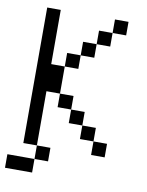

<svg xmlns="http://www.w3.org/2000/svg" viewBox="-84 -686 669 872"><g transform="rotate(10 250.0 -250.0)"><path d="M125 -375H187.5V-250H125V0H62.5V-625H125ZM0 62.5H125V125H0ZM125 0H187.5V62.5H125ZM187.5 -250H250V-187.5H187.5ZM187.5 -437.5H250V-375H187.5ZM250 -187.5H312.5V-125H250ZM250 -500H312.5V-437.5H250ZM312.5 -125H375V-62.5H312.5ZM312.5 -562.5H375V-500H312.5ZM375 -62.5H437.5V0H375ZM375 -625H437.5V-562.5H375Z"/></g></svg>

Font: 寒蝉点阵体 16px
Style: Regular
Weight: 400
Designer: Designed by Warren2060
Foundry: ChillType
Version: Version 1.000